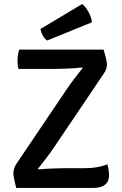

<svg xmlns="http://www.w3.org/2000/svg" viewBox="-20 -928 604 948"><path d="M309.5 -487.5Q324.5 -510.5 345.8 -538Q367 -565.5 388 -592L385 -595Q372 -593 351 -591.5Q330 -590 306.2 -589.2Q282.5 -588.5 262 -588Q241.5 -587.5 229.5 -587.5H71Q68.5 -597.5 67.5 -607Q66.5 -616.5 66.5 -626Q66.5 -641 68.5 -654.8Q70.5 -668.5 75 -683H491.5Q499 -657.5 502.5 -643.5Q506 -629.5 507 -622.5Q508 -615.5 508 -610Q508 -599.5 504.8 -588.8Q501.5 -578 493 -565.5L246.5 -200Q230.5 -176.5 208.8 -147.8Q187 -119 167.5 -94.5L170.5 -91.5Q202.5 -94.5 236.8 -96Q271 -97.5 296 -97.5H393Q432 -97.5 461 -102.8Q490 -108 510 -117Q513.5 -105.5 516 -91.2Q518.5 -77 518.5 -63Q518.5 -32 498.5 -16Q478.5 0 440.5 0H60Q53.5 -25 50.8 -38.5Q48 -52 47 -59Q46 -66 46 -71.5Q46 -83 49.5 -95.5Q53 -108 61 -119ZM385.5 -908Q401.5 -896.5 416.2 -870.5Q431 -844.5 434 -818L213 -728Q200 -736 191 -753Q182 -770 180 -785Z"/></svg>

Font: Signika Negative Light Medium
Style: Regular
Weight: 500
Version: Version 2.001